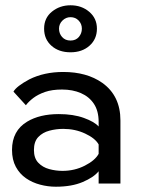

<svg xmlns="http://www.w3.org/2000/svg" viewBox="-20 -695 542 727"><path d="M191.5 12Q161.5 12 132 4.2Q102.5 -3.5 78.5 -20Q54.5 -36.5 40 -63.2Q25.5 -90 25.5 -127.5Q25.5 -200 83 -234.5Q130.5 -263 202.5 -263Q257.5 -263 297.5 -248.5Q337.5 -234 353.5 -216V-233.5Q353.5 -275 335.5 -302Q317.5 -329 286.2 -342.5Q255 -356 215 -356Q177 -356 150.5 -346.8Q124 -337.5 106.2 -324Q88.5 -310.5 78 -296.5L31 -348Q42.5 -368.5 91 -394.5Q147 -422.5 219.5 -422.5Q308.5 -422.5 367 -381.5Q436 -332.5 436 -239V0H353.5V-46.5Q335 -23.5 293.2 -5.8Q251.5 12 191.5 12ZM216.5 -48Q262.5 -48 301.2 -67.8Q340 -87.5 353.5 -112.5V-148Q340.5 -171.5 302.5 -189.2Q264.5 -207 219.5 -207Q192.5 -207 167 -200.2Q141.5 -193.5 125 -176.2Q108.5 -159 108.5 -127Q108.5 -96 125 -78.8Q141.5 -61.5 166.2 -54.8Q191 -48 216.5 -48ZM247 -497Q202.5 -497 174.8 -521.8Q147 -546.5 147 -586.5Q147 -627 176.8 -651Q206.5 -675 247 -675Q289 -675 318 -650.2Q347 -625.5 347 -586.5Q347 -547 319 -522Q291 -497 247 -497ZM247 -541.5Q267 -541.5 278.5 -555Q290 -568.5 290 -586.5Q290 -604.5 277.8 -617.2Q265.5 -630 247 -630Q229.5 -630 216.5 -617.2Q203.5 -604.5 203.5 -586.5Q203.5 -568 215.2 -554.8Q227 -541.5 247 -541.5Z"/></svg>

Font: Lucymar Sans
Style: Regular
Weight: 400
Foundry: The League of Moveable Type (original font) / Main changes by Cristiano Sobral with portions from Mirco Monsees
Version: Version 2.001;August 30, 2020;FontCreator 13.0.0.2681 64-bit